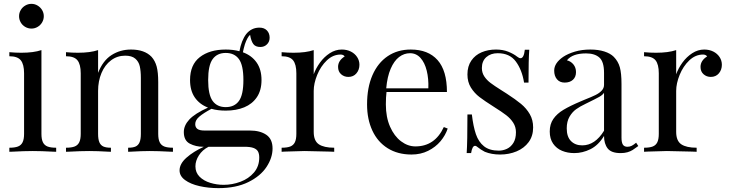

<svg xmlns="http://www.w3.org/2000/svg" viewBox="-20 -785 3768 993"><path d="M28.8 0ZM206.5 -701.2Q206.5 -684.1 197.8 -669.2Q189 -654.3 174.3 -645.8Q159.7 -637.2 142.6 -637.2Q125.5 -637.2 110.6 -645.8Q95.7 -654.3 87.2 -669.2Q78.6 -684.1 78.6 -701.2Q78.6 -718.3 87.2 -732.9Q95.7 -747.6 110.6 -756.3Q125.5 -765.1 142.6 -765.1Q159.7 -765.1 174.3 -756.3Q189 -747.6 197.8 -732.9Q206.5 -718.3 206.5 -701.2ZM270.5 -21V0L255.4 -0.5Q193.8 -3.9 149.4 -3.9Q105 -3.9 43.5 -0.5L28.3 0V-21Q56.6 -21 73 -27.3Q89.4 -33.7 96.9 -49.3Q104.5 -64.9 104.5 -92.8V-405.8Q104.5 -452.1 87.6 -473.1Q70.8 -494.1 28.3 -494.1V-515.1Q59.6 -512.2 90.3 -512.2Q153.8 -512.2 194.3 -525.9V-92.8Q194.3 -64.9 201.9 -49.3Q209.5 -33.7 225.8 -27.3Q242.2 -21 270.5 -21Z M763.7 -491.2Q782.2 -470.7 790.3 -440.7Q798.3 -410.6 798.3 -359.9V-92.8Q798.3 -64.9 805.9 -49.3Q813.5 -33.7 829.8 -27.3Q846.2 -21 874.5 -21V0L859.9 -0.5Q797.4 -3.9 754.4 -3.9Q713.4 -3.9 656.2 -0.5L642.6 0V-21Q667.5 -21 681.4 -27.3Q695.3 -33.7 701.9 -49.3Q708.5 -64.9 708.5 -92.8V-381.8Q708.5 -418 702.9 -442.4Q697.3 -466.8 679.4 -481.9Q661.6 -497.1 627.4 -497.1Q586.4 -497.1 554.4 -473.1Q522.5 -449.2 504.9 -407.5Q487.3 -365.7 487.3 -314.9V-92.8Q487.3 -64.9 493.9 -49.3Q500.5 -33.7 514.6 -27.3Q528.8 -21 553.7 -21V0L540 -0.5Q484.4 -3.9 441.4 -3.9Q398.4 -3.9 335.9 -0.5L321.3 0V-21Q349.6 -21 366 -27.3Q382.3 -33.7 389.9 -49.3Q397.5 -64.9 397.5 -92.8V-405.8Q397.5 -452.1 380.6 -473.1Q363.8 -494.1 321.3 -494.1V-515.1Q352.5 -512.2 383.3 -512.2Q446.8 -512.2 487.3 -525.9V-408.2Q512.2 -471.7 556.9 -500.2Q601.6 -528.8 657.7 -528.8Q727.5 -528.8 763.7 -491.2Z M1389.6 -17.1Q1389.6 30.8 1358.6 78.1Q1327.6 125.5 1264.4 156.7Q1201.2 188 1109.9 188Q1057.6 188 1011.5 177.5Q965.3 167 937 146.2Q908.7 125.5 908.7 96.2Q908.7 62 944.6 30.3Q980.5 -1.5 1034.2 -25.9H1030.8Q992.7 -25.9 961.7 -42Q930.7 -58.1 930.7 -102.1Q930.7 -136.2 959.2 -167Q987.8 -197.8 1055.7 -228.5Q1011.7 -245.6 987.3 -281.2Q962.9 -316.9 962.9 -371.1Q962.9 -450.2 1013.4 -489.5Q1064 -528.8 1147.5 -528.8Q1186 -528.8 1218.3 -520Q1228.5 -575.7 1253.4 -608.9Q1280.3 -642.1 1321.8 -642.1Q1346.7 -642.1 1360.6 -627.4Q1374.5 -612.8 1374.5 -589.8Q1374.5 -569.3 1360.8 -555.7Q1347.2 -542 1326.7 -542Q1301.3 -542 1290 -557.4Q1278.8 -572.8 1273.4 -605Q1258.8 -591.8 1246.6 -556.2Q1238.8 -529.8 1236.3 -514.6Q1281.7 -498 1307.1 -461.9Q1332.5 -425.8 1332.5 -371.1Q1332.5 -317.9 1308.6 -282.5Q1284.7 -247.1 1243.2 -230Q1201.7 -212.9 1147.5 -212.9Q1106 -212.9 1073.7 -222.2Q1033.2 -200.7 1011.5 -182.4Q989.7 -164.1 989.7 -143.1Q989.7 -126.5 1001 -118.2Q1012.2 -109.9 1037.6 -109.9H1272.5Q1324.7 -109.9 1357.2 -87.9Q1389.6 -65.9 1389.6 -17.1ZM1056.6 -371.1Q1056.6 -294.9 1079.8 -262.9Q1103 -231 1147.5 -231Q1192.4 -231 1215.6 -262.7Q1238.8 -294.4 1238.8 -371.1Q1238.8 -447.8 1215.6 -479.5Q1192.4 -511.2 1147.5 -511.2Q1103 -511.2 1079.8 -479.2Q1056.6 -447.3 1056.6 -371.1ZM1320.8 29.8Q1320.8 10.3 1314.2 -1.7Q1307.6 -13.7 1291 -19.8Q1274.4 -25.9 1244.6 -25.9H1058.6Q1026.9 -9.8 1008.8 18.3Q990.7 46.4 990.7 75.2Q990.7 107.4 1012.2 128.9Q1033.7 150.4 1067.4 160.6Q1101.1 170.9 1136.7 170.9Q1181.2 170.9 1223.6 155Q1266.1 139.2 1293.5 107.2Q1320.8 75.2 1320.8 29.8Z M1838.9 -450.2Q1838.9 -423.8 1823.2 -405.5Q1807.6 -387.2 1781.7 -387.2Q1759.8 -387.2 1744.1 -401.1Q1728.5 -415 1728.5 -439Q1728.5 -471.7 1762.7 -493.2Q1755.9 -502.9 1741.7 -502.9Q1702.1 -502.9 1670.4 -472.7Q1638.7 -442.4 1620.6 -397.9Q1602.5 -353.5 1602.5 -314.9V-103Q1602.5 -56.6 1628.9 -38.8Q1655.3 -21 1708.5 -21V0Q1703.1 0 1684.6 -1Q1585 -3.9 1554.7 -3.9Q1530.8 -3.9 1453.1 -1Q1440.4 0 1436.5 0V-21Q1464.8 -21 1481.2 -27.3Q1497.6 -33.7 1505.1 -49.3Q1512.7 -64.9 1512.7 -92.8V-405.8Q1512.7 -452.1 1495.8 -473.1Q1479 -494.1 1436.5 -494.1V-515.1Q1467.8 -512.2 1498.5 -512.2Q1562 -512.2 1602.5 -525.9V-400.9Q1613.8 -432.1 1635 -461.4Q1656.2 -490.7 1685.5 -509.8Q1714.8 -528.8 1747.6 -528.8Q1773.9 -528.8 1794.7 -518.3Q1815.4 -507.8 1827.1 -489.7Q1838.9 -471.7 1838.9 -450.2Z M2108.4 14.2Q2037.1 14.2 1985.1 -18.3Q1933.1 -50.8 1905.8 -109.6Q1878.4 -168.5 1878.4 -245.1Q1878.4 -332 1906.2 -396Q1934.1 -460 1985.1 -494.4Q2036.1 -528.8 2104.5 -528.8Q2194.3 -528.8 2242.9 -474.4Q2291.5 -419.9 2291.5 -309.1H1979Q1975.6 -282.2 1975.6 -245.1Q1975.6 -179.2 1997.3 -129.9Q2019 -80.6 2054.2 -54.2Q2089.4 -27.8 2128.4 -27.8Q2229 -27.8 2275.4 -127.9L2295.4 -120.1Q2283.7 -85 2258.1 -54.4Q2232.4 -23.9 2194.1 -4.9Q2155.8 14.2 2108.4 14.2ZM1977.5 -328.1H2195.3Q2197.3 -377.9 2187 -419.4Q2176.8 -460.9 2154.8 -485.4Q2132.8 -509.8 2100.6 -509.8Q2069.8 -509.8 2043.9 -490Q2018.1 -470.2 2000.5 -429.4Q1982.9 -388.7 1977.5 -328.1Z M2654.3 -492.2Q2665 -483.9 2671.9 -483.9Q2689.5 -483.9 2694.3 -527.8H2717.3Q2713.4 -479 2713.4 -357.9H2690.4Q2679.7 -423.8 2647.9 -466.8Q2616.2 -509.8 2554.2 -509.8Q2518.1 -509.8 2495.1 -489.5Q2472.2 -469.2 2472.2 -433.1Q2472.2 -408.7 2484.9 -389.6Q2497.6 -370.6 2517.1 -356Q2536.6 -341.3 2572.3 -318.8L2600.6 -300.8Q2646.5 -271 2674.6 -247.8Q2702.6 -224.6 2720 -194.6Q2737.3 -164.6 2737.3 -126Q2737.3 -81.5 2714.1 -50Q2690.9 -18.6 2651.9 -2.2Q2612.8 14.2 2566.4 14.2Q2522 14.2 2487.3 0Q2467.8 -9.8 2446.3 -26.9Q2442.4 -30.8 2437 -30.8Q2422.4 -30.8 2416.5 6.8H2393.6Q2397.5 -50.3 2397.5 -192.9H2420.4Q2427.7 -130.9 2441.4 -90.8Q2455.1 -50.8 2483.4 -28.3Q2511.7 -5.9 2559.6 -5.9Q2581.5 -5.9 2601.8 -15.4Q2622.1 -24.9 2635.3 -46.1Q2648.4 -67.4 2648.4 -101.1Q2648.4 -128.4 2634.5 -150.1Q2620.6 -171.9 2598.1 -189.2Q2575.7 -206.5 2535.2 -231.9Q2485.8 -263.2 2459.7 -283.2Q2433.6 -303.2 2415.5 -332Q2397.5 -360.8 2397.5 -399.9Q2397.5 -442.4 2417.5 -471.4Q2437.5 -500.5 2470.9 -514.6Q2504.4 -528.8 2545.4 -528.8Q2580.6 -528.8 2608.6 -517.6Q2636.7 -506.3 2654.3 -492.2Z M3154.3 -491.2Q3177.2 -467.8 3185.8 -436.8Q3194.3 -405.8 3194.3 -351.1V-73.2Q3194.3 -48.3 3201.4 -37.1Q3208.5 -25.9 3225.1 -25.9Q3237.3 -25.9 3247.6 -31.2Q3257.8 -36.6 3270 -46.9L3281.2 -29.8Q3263.7 -16.6 3252 -9.3Q3240.2 -2 3225.1 2.4Q3210 6.8 3189.9 6.8Q3141.6 6.8 3122.8 -17.3Q3104 -41.5 3104 -82Q3074.7 -33.7 3033.7 -13.4Q2992.7 6.8 2950.2 6.8Q2915.5 6.8 2886.7 -5.1Q2857.9 -17.1 2840.6 -42.2Q2823.2 -67.4 2823.2 -105Q2823.2 -143.1 2841.8 -169.9Q2860.4 -196.8 2894 -217Q2927.7 -237.3 2984.4 -261.2L3003.9 -269.5Q3040 -283.7 3059.8 -293.5Q3079.6 -303.2 3091.8 -316.2Q3104 -329.1 3104 -346.2V-408.2Q3104 -466.3 3079.8 -487.5Q3055.7 -508.8 3011.2 -508.8Q2940.4 -508.8 2912.1 -473.1Q2932.1 -468.3 2945.6 -451.9Q2959 -435.5 2959 -412.1Q2959 -386.7 2943.1 -372.3Q2927.2 -357.9 2900.4 -357.9Q2875 -357.9 2860.6 -375Q2846.2 -392.1 2846.2 -419.9Q2846.2 -459 2893.1 -491.2Q2917.5 -507.3 2953.4 -518.1Q2989.3 -528.8 3033.2 -528.8Q3074.2 -528.8 3105.5 -518.8Q3136.7 -508.8 3154.3 -491.2ZM3008.3 -248Q2979.5 -234.4 2959.5 -220Q2939.5 -205.6 2925.3 -181.2Q2911.1 -156.7 2911.1 -121.1Q2911.1 -77.6 2933.1 -55.4Q2955.1 -33.2 2991.2 -33.2Q3057.6 -33.2 3104 -108.9V-305.2Q3096.7 -293.9 3079.6 -284.2Q3062.5 -274.4 3008.3 -248Z M3713.4 -450.2Q3713.4 -423.8 3697.8 -405.5Q3682.1 -387.2 3656.2 -387.2Q3634.3 -387.2 3618.7 -401.1Q3603 -415 3603 -439Q3603 -471.7 3637.2 -493.2Q3630.4 -502.9 3616.2 -502.9Q3576.7 -502.9 3544.9 -472.7Q3513.2 -442.4 3495.1 -397.9Q3477.1 -353.5 3477.1 -314.9V-103Q3477.1 -56.6 3503.4 -38.8Q3529.8 -21 3583 -21V0Q3577.6 0 3559.1 -1Q3459.5 -3.9 3429.2 -3.9Q3405.3 -3.9 3327.6 -1Q3314.9 0 3311 0V-21Q3339.4 -21 3355.7 -27.3Q3372.1 -33.7 3379.6 -49.3Q3387.2 -64.9 3387.2 -92.8V-405.8Q3387.2 -452.1 3370.4 -473.1Q3353.5 -494.1 3311 -494.1V-515.1Q3342.3 -512.2 3373 -512.2Q3436.5 -512.2 3477.1 -525.9V-400.9Q3488.3 -432.1 3509.5 -461.4Q3530.8 -490.7 3560.1 -509.8Q3589.4 -528.8 3622.1 -528.8Q3648.4 -528.8 3669.2 -518.3Q3689.9 -507.8 3701.7 -489.7Q3713.4 -471.7 3713.4 -450.2Z"/></svg>

Font: TypoPRO Playfair Display
Style: Regular
Weight: 400
Designer: Claus Eggers Sørensen
Foundry: Claus Eggers Sørensen
Version: Version 1.004;PS 001.004;hotconv 1.0.70;makeotf.lib2.5.58329